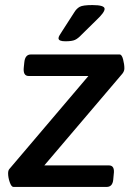

<svg xmlns="http://www.w3.org/2000/svg" viewBox="-20 -738 529 758"><path d="M238 -575Q211 -575 211 -587Q211 -592 215 -598.5Q219 -605 226 -616L273 -689Q282 -704 294.5 -711Q307 -718 345 -718Q393 -718 393 -703Q393 -689 361 -659L302 -601Q288 -586 276 -580.5Q264 -575 238 -575ZM33 0Q25 0 18.5 -18.5Q12 -37 12 -54Q12 -66 18 -72L329 -438H93Q70 -438 74 -473L76 -492Q79 -523 102 -523H452Q461 -523 466 -503.5Q471 -484 471 -468Q471 -457 463 -447L155 -85H410Q434 -85 429 -50L427 -28Q424 0 401 0Z"/></svg>

Font: Asap Medium
Style: Italic
Weight: 500
Italic angle: -6°
Designer: Pablo Cosgaya
Foundry: Omnibus-Type
Version: Version 3.001; ttfautohint (v1.8.3)